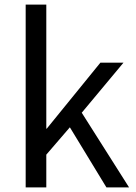

<svg xmlns="http://www.w3.org/2000/svg" viewBox="-20 -816 592 836"><path d="M91.8 0V-795.9H181.6V-255.9H183.6L417 -543H517.6L335.9 -325.2L542 0H443.4L284.2 -261.7L181.6 -142.6V0Z"/></svg>

Font: irohakakuC Regular
Style: Regular
Weight: 400
Designer: [Source Han Sans]
Ryoko NISHIZUKA Ë•øÂ°öÊ∂ºÂ≠ê (kana & ideographs); Paul D. Hunt (Latin, Greek & Cyrillic); Wenlong ZHAN
Version: Version 1.001.20160904